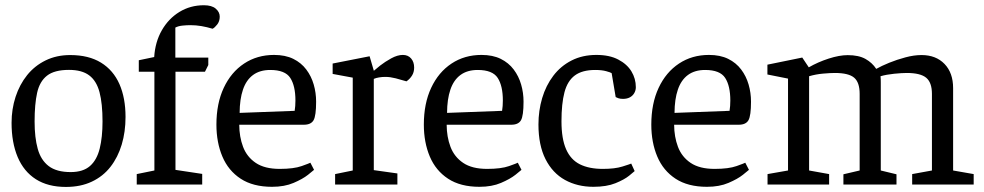

<svg xmlns="http://www.w3.org/2000/svg" viewBox="-20 -718 3828 747"><path d="M236.4 9.3Q166.5 9.3 119.4 -20.8Q72.4 -50.9 48.7 -107.1Q25 -163.4 25 -240Q25 -293.5 40.6 -341.3Q56.2 -389 85.4 -425.5Q114.7 -462 157.3 -482.9Q199.9 -503.8 253 -503.8Q325.1 -503.8 373 -474.3Q420.9 -444.8 444.7 -390.8Q468.4 -336.8 468.4 -263Q468.4 -205.1 453.6 -155.6Q438.7 -106 409.8 -68.9Q380.9 -31.8 337.3 -11.3Q293.8 9.3 236.4 9.3ZM254.9 -48.5Q303.1 -48.5 330 -72Q356.9 -95.5 367.9 -140Q378.9 -184.4 378.9 -245.3Q378.9 -315 367.2 -359.3Q355.4 -403.6 327 -424.8Q298.6 -446.1 248.4 -446.1Q191.6 -446.1 162.9 -423.6Q134.2 -401.1 124.4 -356.8Q114.6 -312.5 114.6 -245.3Q114.6 -182.8 126.8 -139Q138.9 -95.2 169.4 -71.9Q200 -48.5 254.9 -48.5Z M512 0V-40.7L580.7 -54.7V-438.8H520V-483.6L579.9 -496.1Q583.7 -554.9 609.7 -600.3Q635.7 -645.6 678.1 -671.6Q720.6 -697.6 773.4 -697.6Q804 -697.6 819.4 -684.3Q834.9 -671 834.9 -653.4Q834.9 -635.3 825.1 -622.7Q815.3 -610.2 807.1 -606.2Q784.9 -612.8 763.6 -616.5Q742.3 -620.1 721 -620.1Q706.1 -620.1 689.9 -618.4Q673.8 -616.8 662.2 -610.7V-493.8H790.4V-465L777.4 -438.8H662.7V-57.1L766.7 -41.4V0Z M1038.3 8.8Q964.5 8.8 916.5 -22.6Q868.4 -54 845.2 -109Q822 -164 822 -233.3Q822 -315.3 850.5 -376.2Q879 -437.1 929.7 -470.7Q980.4 -504.3 1046.2 -504.3Q1090.1 -504.3 1121.1 -489Q1152 -473.7 1171.6 -447.6Q1191.2 -421.6 1200.5 -389.3Q1209.9 -357.1 1209.9 -322.3Q1209.9 -267.9 1200 -250.3Q1190 -232.7 1162.2 -232.7H910.8Q911 -185.7 925.7 -146.7Q940.5 -107.6 975 -84.3Q1009.6 -60.9 1068.1 -60.9Q1122.9 -60.9 1153.7 -71.9Q1184.4 -82.9 1187.6 -84.9L1201.9 -57.2Q1198.7 -54 1178.2 -37.8Q1157.6 -21.5 1122.2 -6.4Q1086.8 8.8 1038.3 8.8ZM912.3 -278.8 1126.4 -286.8Q1129.4 -304.8 1129.4 -326.8Q1129.4 -383.9 1109.4 -414.8Q1089.3 -445.8 1031.5 -445.8Q991 -445.8 964.4 -426.2Q937.9 -406.6 925.3 -369.3Q912.6 -332 912.3 -278.8Z M1283.8 0V-40.7L1352.4 -54.7V-415.9L1274.2 -430.4V-470.8L1418 -499.1L1434.5 -442.6Q1440.5 -448.3 1459 -462.9Q1477.5 -477.4 1501.9 -490.9Q1526.3 -504.3 1547.3 -504.3Q1567.6 -504.3 1579.5 -490.5Q1591.3 -476.8 1591.3 -455.2Q1591.3 -437.7 1583.4 -424.7Q1575.6 -411.6 1561.5 -401.5L1519.5 -413.3Q1506.8 -416.4 1497.9 -417.6Q1489 -418.8 1478 -418.8Q1466.8 -418.8 1454.7 -416.8Q1442.7 -414.8 1434.3 -411.1V-56.1L1526.1 -43.2V0Z M1845.3 8.8Q1771.5 8.8 1723.5 -22.6Q1675.4 -54 1652.2 -109Q1629 -164 1629 -233.3Q1629 -315.3 1657.5 -376.2Q1686 -437.1 1736.7 -470.7Q1787.4 -504.3 1853.2 -504.3Q1897.1 -504.3 1928.1 -489Q1959 -473.7 1978.6 -447.6Q1998.2 -421.6 2007.5 -389.3Q2016.9 -357.1 2016.9 -322.3Q2016.9 -267.9 2007 -250.3Q1997 -232.7 1969.2 -232.7H1717.8Q1718 -185.7 1732.7 -146.7Q1747.5 -107.6 1782 -84.3Q1816.6 -60.9 1875.1 -60.9Q1929.9 -60.9 1960.7 -71.9Q1991.4 -82.9 1994.6 -84.9L2008.9 -57.2Q2005.7 -54 1985.2 -37.8Q1964.6 -21.5 1929.2 -6.4Q1893.8 8.8 1845.3 8.8ZM1719.3 -278.8 1933.4 -286.8Q1936.4 -304.8 1936.4 -326.8Q1936.4 -383.9 1916.4 -414.8Q1896.3 -445.8 1838.5 -445.8Q1798 -445.8 1771.4 -426.2Q1744.9 -406.6 1732.3 -369.3Q1719.6 -332 1719.3 -278.8Z M2288.7 8.8Q2226.5 8.8 2178.1 -17.9Q2129.7 -44.7 2102.3 -98.9Q2074.9 -153.2 2074.9 -233.8Q2074.9 -287.5 2089.4 -336.4Q2103.9 -385.3 2132.7 -423.2Q2161.5 -461.2 2203.8 -482.7Q2246 -504.3 2300.6 -504.3Q2351.3 -504.3 2385.3 -486.4Q2419.4 -468.6 2436.6 -440.4Q2453.8 -412.1 2453.8 -378.8Q2453.8 -366.5 2447.8 -356Q2441.8 -345.4 2430.8 -339.4Q2419.7 -333.3 2403.8 -333.3Q2393 -333.3 2385.6 -335.9Q2378.2 -338.5 2375.4 -340.3L2359.7 -433.4Q2355.7 -436.3 2338.6 -441Q2321.5 -445.8 2295.7 -445.8Q2245.1 -445.8 2216.4 -424.4Q2187.7 -403 2176.1 -358.9Q2164.5 -314.7 2164.5 -245.9Q2164.5 -178.2 2182.5 -137.3Q2200.4 -96.5 2236.2 -78.7Q2272 -60.9 2325.3 -60.9Q2372.3 -60.9 2401.6 -70.1Q2430.9 -79.3 2435.9 -81.6L2449.2 -52.4Q2446.2 -49.4 2427.6 -34.3Q2409 -19.2 2374.5 -5.2Q2339.9 8.8 2288.7 8.8Z M2730.3 8.8Q2656.5 8.8 2608.5 -22.6Q2560.4 -54 2537.2 -109Q2514 -164 2514 -233.3Q2514 -315.3 2542.5 -376.2Q2571 -437.1 2621.7 -470.7Q2672.4 -504.3 2738.2 -504.3Q2782.1 -504.3 2813.1 -489Q2844 -473.7 2863.6 -447.6Q2883.2 -421.6 2892.5 -389.3Q2901.9 -357.1 2901.9 -322.3Q2901.9 -267.9 2892 -250.3Q2882 -232.7 2854.2 -232.7H2602.8Q2603 -185.7 2617.7 -146.7Q2632.5 -107.6 2667 -84.3Q2701.6 -60.9 2760.1 -60.9Q2814.9 -60.9 2845.7 -71.9Q2876.4 -82.9 2879.6 -84.9L2893.9 -57.2Q2890.7 -54 2870.2 -37.8Q2849.6 -21.5 2814.2 -6.4Q2778.8 8.8 2730.3 8.8ZM2604.3 -278.8 2818.4 -286.8Q2821.4 -304.8 2821.4 -326.8Q2821.4 -383.9 2801.4 -414.8Q2781.3 -445.8 2723.5 -445.8Q2683 -445.8 2656.4 -426.2Q2629.9 -406.6 2617.3 -369.3Q2604.6 -332 2604.3 -278.8Z M2966.2 0V-40.7L3045.9 -54.7V-412.2L2965.7 -428.2V-466.4L3101.3 -494.1L3126.7 -456Q3162.2 -476.5 3203.9 -490Q3245.6 -503.5 3278 -503.5Q3321 -503.5 3347.3 -488.7Q3373.6 -473.9 3389.1 -450Q3409.6 -461.6 3439.7 -473.9Q3469.8 -486.1 3502.9 -494.9Q3536.1 -503.8 3565.3 -503.8Q3621.4 -503.8 3654.8 -469.2Q3688.2 -434.6 3688.2 -375.2V-54.7L3768.2 -40.7V0H3528.9V-40.7L3605.8 -54.7V-352.8Q3605.8 -396.9 3583.5 -415.5Q3561.1 -434.1 3507.9 -434.1Q3488.9 -434.1 3458.9 -431.1Q3429 -428.1 3405.8 -421.4Q3406.4 -416.1 3406.6 -409.2Q3406.8 -402.3 3406.8 -396.4V-54.7L3467.9 -39.9V0H3261.4V-39.9L3324.6 -54.7V-352.8Q3324.6 -397.7 3303 -415.9Q3281.4 -434.1 3228.1 -434.1Q3210.5 -434.1 3182.3 -431.6Q3154 -429.1 3127.9 -421.4V-54.7L3205.8 -40.7V0Z"/></svg>

Font: Faustina Light
Style: Regular
Weight: 300
Designer: Alfonso Garcia
Foundry: http://www.omnibus-type.com
Version: Version 1.200